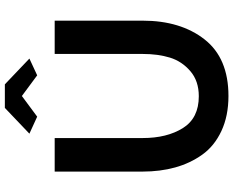

<svg xmlns="http://www.w3.org/2000/svg" viewBox="-105 -850 960 790"><g transform="rotate(-90 375.0 -455.0)"><path d="M220 -814 326 -915H423L529 -814L460 -782L375 -845L290 -782ZM375 5Q293 5 231 -24Q169 -53 133.5 -103Q98 -153 81 -214.5Q64 -276 64 -348V-710H202V-348Q202 -248 243 -182.5Q284 -117 374 -117Q437 -117 477.5 -152Q518 -187 533 -236Q548 -285 548 -348V-710H685V-348Q685 -192 608 -93.5Q531 5 375 5Z"/></g></svg>

Font: Raleway-v4020
Style: Bold
Weight: 700
Designer: Matt McInerney, Pablo Impallari, Rodrigo Fuenzalida
Foundry: Matt McInerney, Pablo Impallari, Rodrigo Fuenzalida
Version: Version 4.020;PS 004.020;hotconv 1.0.88;makeotf.lib2.5.64775